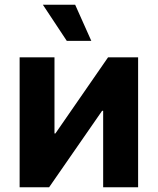

<svg xmlns="http://www.w3.org/2000/svg" viewBox="-20 -787 663 807"><path d="M560.5 0H413.6V-321.3H409.2L186.5 0H62.5V-545.9H209V-226.1H212.9L434.1 -545.9H560.5ZM260.7 -615.2 160.2 -767.1H295.9L363.8 -615.2Z"/></svg>

Font: Inter-Bold
Style: Bold
Weight: 700
Designer: Rasmus Andersson
Foundry: rsms
Version: Version 4.000;git-a52131595